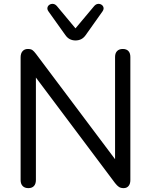

<svg xmlns="http://www.w3.org/2000/svg" viewBox="-20 -965 780 992"><path d="M126.5 7Q107.5 7 97 -4Q86.5 -15 86.5 -35V-668.5Q86.5 -689.5 96.8 -700.8Q107 -712 123.5 -712Q139.5 -712 147.5 -706.2Q155.5 -700.5 166 -686.5L598.5 -110.5H574.5V-670.5Q574.5 -690.5 585 -701.2Q595.5 -712 614.5 -712Q633.5 -712 643.5 -701.2Q653.5 -690.5 653.5 -670.5V-34.5Q653.5 -15 644.2 -4Q635 7 619 7Q604 7 594.5 0.8Q585 -5.5 574.5 -19L142.5 -595H165.5V-35Q165.5 -15 155.5 -4Q145.5 7 126.5 7ZM370 -756Q354.5 -756 341.2 -762.5Q328 -769 317.5 -784L230.5 -906Q223 -916.5 225.2 -926Q227.5 -935.5 236 -940.8Q244.5 -946 255 -944.8Q265.5 -943.5 274.5 -933L370 -818.5L466 -933Q475 -943.5 485.5 -944.8Q496 -946 504.2 -940.8Q512.5 -935.5 514.8 -926.2Q517 -917 509.5 -906L423 -784Q412.5 -769 399.2 -762.5Q386 -756 370 -756Z"/></svg>

Font: Nunito ExtraLight
Style: Regular
Weight: 200
Designer: Vernon Adams
Foundry: Vernon Adams
Version: Version 3.602;April 4, 2023;FontCreator 14.0.0.2856 64-bit